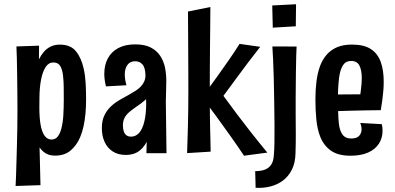

<svg xmlns="http://www.w3.org/2000/svg" viewBox="-20 -739 1907 926"><path d="M55.2 158Q56.4 137.6 57.4 108Q58.4 78.4 59.4 41.9Q60.4 5.4 61.6 -35.9Q62.8 -77.2 63.5 -120.5Q64.2 -163.8 64.2 -206.8Q64.2 -245.8 63.7 -289.8Q63.2 -333.8 62.7 -376.9Q62.2 -420 61.3 -456Q60.4 -492 59.2 -515L168.4 -518.8L167.8 -452.8Q178 -473.2 191.9 -489.4Q205.8 -505.6 225.1 -514.7Q244.4 -523.8 268.6 -523.8Q320.6 -523.8 346.6 -491.4Q372.6 -459 383.8 -407Q391 -375.4 393.1 -337.6Q395.2 -299.8 395.2 -259.6Q395.2 -226.2 392.4 -193.4Q389.6 -160.6 383.2 -131.1Q376.8 -101.6 366 -76Q348.8 -36.6 319.7 -12.5Q290.6 11.6 245.4 11.6Q227.4 11.6 213.3 6.5Q199.2 1.4 189 -7.6Q178.8 -16.6 170.8 -27.8L175.2 154ZM169.8 -219Q169.8 -173 175.6 -138.5Q181.4 -104 194.6 -85Q207.8 -66 228.4 -66Q247.2 -66 258.6 -80.7Q270 -95.4 276 -119.6Q283.4 -147.4 285.5 -184Q287.6 -220.6 287.6 -258.8Q287.6 -290.8 287.3 -318.5Q287 -346.2 284.6 -368.2Q281.8 -400.4 271.5 -419.1Q261.2 -437.8 237 -437.8Q214.4 -437.8 199.9 -415.4Q185.4 -393 178 -354.8Q170.6 -316.6 170.2 -268.4Z M686.2 0 688.6 -96.2 681.6 -376.2Q680.6 -413.6 666.8 -428.6Q653 -443.6 632 -443.6Q607.6 -443.6 594.7 -426.1Q581.8 -408.6 581.8 -380Q581.8 -367.6 583.8 -354.7Q585.8 -341.8 589.8 -327.8L491 -322.4Q487 -338.2 485 -353.6Q483 -369 483 -382.8Q483 -425.2 499.9 -457.1Q516.8 -489 550.1 -507Q583.4 -525 632.2 -525Q679 -525 708.5 -509.2Q738 -493.4 754.4 -467.1Q770.8 -440.8 776.7 -408.6Q782.6 -376.4 782 -344L779.8 -249.2L783 0ZM586.6 8.2Q549.4 8.2 523.6 -8.6Q497.8 -25.4 484.5 -54.5Q471.2 -83.6 471.2 -121.2Q471.2 -156.2 482.8 -181.1Q494.4 -206 513.5 -224.4Q532.6 -242.8 556.1 -256.5Q579.6 -270.2 603.2 -282.8Q620.2 -292.4 634.7 -301.7Q649.2 -311 659.7 -322.3Q670.2 -333.6 675.9 -346.9Q681.6 -360.2 681.6 -376.2L729 -352.4Q726 -318.6 711.6 -294.8Q697.2 -271 677.7 -254.4Q658.2 -237.8 638 -224.6Q619.6 -211.8 604.5 -199.3Q589.4 -186.8 581.1 -171.3Q572.8 -155.8 572.8 -134.4Q572.8 -117.8 576.9 -105.5Q581 -93.2 589.7 -86.6Q598.4 -80 612 -80Q634.4 -80 650.6 -97.6Q666.8 -115.2 676 -152.4Q685.2 -189.6 685.2 -246.2L725 -300.2Q725 -230.8 718.8 -174.2Q712.6 -117.6 697.2 -76.6Q681.8 -35.6 654.9 -13.7Q628 8.2 586.6 8.2Z M1156.8 12Q1127.6 -32 1094 -79.4Q1060.4 -126.8 1025.3 -174.9Q990.2 -223 954.4 -269Q996.8 -327 1028.1 -370.6Q1059.4 -414.2 1085.4 -451.8Q1111.4 -489.4 1135.4 -527.4L1235 -513.2Q1203.6 -473.2 1176.1 -436.9Q1148.6 -400.6 1120.6 -362.3Q1092.6 -324 1057.6 -276.8Q1089.8 -232.4 1122.8 -188.6Q1155.8 -144.8 1191.9 -98.9Q1228 -53 1269.4 -3ZM882.4 -0.6Q882.4 -0.6 882.9 -17.9Q883.4 -35.2 884.4 -65Q885.4 -94.8 886.4 -133.4Q887.4 -172 887.9 -215.4Q888.4 -258.8 888.4 -302.4Q888.4 -346 888.2 -397.5Q888 -449 887.7 -499.1Q887.4 -549.2 887.2 -591.1Q887 -633 886.8 -658.2Q886.6 -683.4 886.6 -683.4L994.6 -705.2Q994.6 -705.2 994.4 -677.5Q994.2 -649.8 993.8 -604.6Q993.4 -559.4 992.8 -505.6Q992.2 -451.8 992 -398.6Q991.8 -345.4 991.8 -302Q991.8 -258.6 992 -216Q992.2 -173.4 993.1 -136Q994 -98.6 994.7 -69.7Q995.4 -40.8 995.6 -24.2Q995.8 -7.6 995.8 -7.6Z M1212.8 166.6 1210.8 86.4Q1239.4 86.4 1258.4 78.8Q1277.4 71.2 1288.1 54.9Q1298.8 38.6 1300.4 12.6Q1303 -13.8 1303.6 -51.2Q1304.2 -88.6 1303.9 -139.3Q1303.6 -190 1302.4 -255.4Q1301.8 -315.4 1300.2 -366.1Q1298.6 -416.8 1297 -455.1Q1295.4 -493.4 1293.6 -515L1410.4 -514.6Q1409.8 -502 1408.7 -470.1Q1407.6 -438.2 1407.1 -387.1Q1406.6 -336 1406 -264.8Q1406 -221.4 1406 -190.6Q1406 -159.8 1406.3 -137Q1406.6 -114.2 1406.6 -93.6Q1406.6 -73 1406.4 -50.7Q1406.2 -28.4 1405.2 0.4Q1404.2 46.6 1387.6 79.5Q1371 112.4 1343.9 132.3Q1316.8 152.2 1282.8 160.6Q1248.8 169 1212.8 166.6ZM1295.6 -605.6 1293 -712.6 1407.8 -718.6 1406.6 -612.2Z M1670.8 12Q1610.6 12 1576.1 -12.4Q1541.6 -36.8 1524.6 -79.2Q1510.6 -114.6 1505.9 -160.5Q1501.2 -206.4 1501.2 -260.6Q1501.2 -307 1506.4 -347.2Q1511.6 -387.4 1523.4 -420.2Q1535.6 -452.6 1555.9 -475.7Q1576.2 -498.8 1606 -511.4Q1635.8 -524 1677.6 -524Q1735.6 -524 1768.7 -502.3Q1801.8 -480.6 1816.2 -440.5Q1830.6 -400.4 1830.6 -345.4Q1830.6 -324.6 1828.9 -302.4Q1827.2 -280.2 1824 -256.7Q1820.8 -233.2 1816.4 -207.4L1715.8 -269.2Q1718.2 -286.6 1720.3 -302.6Q1722.4 -318.6 1723.6 -333.9Q1724.8 -349.2 1724.8 -362.2Q1724.8 -400.4 1713.5 -422.7Q1702.2 -445 1673.4 -445Q1647.6 -445 1634.2 -424.5Q1620.8 -404 1615.4 -364.8Q1613.8 -351.6 1612.5 -336.1Q1611.2 -320.6 1610.5 -304Q1609.8 -287.4 1609.8 -269.8Q1609.8 -240.2 1610.3 -214Q1610.8 -187.8 1612.3 -166.1Q1613.8 -144.4 1616.6 -127.4Q1622.8 -99.4 1635.9 -85.2Q1649 -71 1673.6 -71Q1700.4 -71 1712.1 -83.8Q1723.8 -96.6 1723.8 -116Q1723.8 -122.8 1722.2 -130.6Q1720.6 -138.4 1717.4 -146L1821.4 -140.2Q1823.4 -132.6 1824.2 -124.3Q1825 -116 1825 -108Q1825 -73.2 1807.3 -45.9Q1789.6 -18.6 1755.3 -3.3Q1721 12 1670.8 12ZM1534.2 -199.8 1531.4 -282.8 1799 -284.8 1816.4 -207.4Q1816.4 -207.4 1797.3 -207.4Q1778.2 -207.4 1747 -206.7Q1715.8 -206 1678.2 -205.2Q1640.6 -204.4 1602.8 -203.1Q1565 -201.8 1534.2 -199.8Z"/></svg>

Font: Truculenta
Style: Regular
Weight: 400
Designer: Ivan Castro, Eva Sanz & Omnibus-Type Team
Foundry: Omnibus-Type
Version: Version 1.002